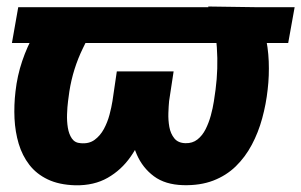

<svg xmlns="http://www.w3.org/2000/svg" viewBox="-20 -550 912 581"><path d="M871.6 -528.3 852.1 -419.9H16.1L35.2 -528.3ZM609.9 -530.3 751 -528.3Q771.5 -490.7 781.5 -449Q791.5 -407.2 793.2 -364.3Q794.9 -321.3 790 -279.3Q785.2 -234.9 773.4 -191.9Q761.7 -148.9 741.9 -111.8Q722.2 -74.7 693.4 -46.6Q664.6 -18.6 625 -3.4Q585.4 11.7 534.2 10.3Q480 8.8 445.8 -16.6Q411.6 -42 394 -82.3Q376.5 -122.6 372.1 -169.7Q367.7 -216.8 373 -261.2L384.3 -334H505.4L491.7 -244.1Q490.2 -229 489.5 -207.8Q488.8 -186.5 492.4 -166Q496.1 -145.5 507.6 -131.3Q519 -117.2 541.5 -116.7Q562.5 -116.2 577.4 -127.9Q592.3 -139.6 602.1 -158.9Q611.8 -178.2 617.9 -200.4Q624 -222.7 627.2 -243.4Q630.4 -264.2 632.3 -278.8Q640.6 -342.3 636.2 -406.2Q631.8 -470.2 609.9 -530.3ZM137.2 -527.8H291.5Q261.2 -466.3 231 -404.3Q200.7 -342.3 189.9 -273.4Q188.5 -263.2 186 -244.6Q183.6 -226.1 182.9 -204.6Q182.1 -183.1 185.3 -163.6Q188.5 -144 197.5 -130.9Q206.5 -117.7 224.1 -116.7Q249 -114.3 266.1 -126.7Q283.2 -139.2 294.2 -159.4Q305.2 -179.7 311.3 -202.6Q317.4 -225.6 320.3 -244.1L333.5 -334H454.1L443.4 -261.2Q436 -212.9 419.7 -164.3Q403.3 -115.7 375.2 -75.7Q347.2 -35.6 305.9 -12Q264.6 11.7 208 10.7Q158.7 9.3 124.5 -7.1Q90.3 -23.4 68.8 -51.3Q47.4 -79.1 36.6 -115Q25.9 -150.9 23.9 -191.4Q22 -231.9 26.9 -273.4Q32.2 -320.8 47.1 -365Q62 -409.2 85 -450Q107.9 -490.7 137.2 -527.8Z"/></svg>

Font: Roboto Black
Style: Italic
Weight: 900
Italic angle: -12°
Designer: Christian Robertson
Foundry: Google
Version: Version 3.0; 2020